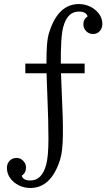

<svg xmlns="http://www.w3.org/2000/svg" viewBox="-20 -854 540 948"><path d="M129.4 74.2Q99.1 74.2 72.8 61Q46.4 47.9 30.3 25.4Q14.2 2.9 14.2 -24.9Q14.2 -46.9 27.8 -60.5Q41.5 -74.2 62 -74.2Q81.1 -74.2 94.7 -59.8Q108.4 -45.4 108.4 -27.3Q108.4 0 87.4 13.2Q93.3 37.1 130.4 37.1Q187 37.1 208 -41Q219.2 -81.5 219.2 -168.9Q219.2 -256.3 213.9 -379.9Q212.4 -410.2 211.7 -438.2Q210.9 -466.3 210 -492.2H105V-540H209.5Q209 -591.3 211.9 -630.4Q214.8 -669.4 222.7 -693.4Q266.6 -834 369.6 -834Q399.9 -834 426.3 -820.8Q452.6 -807.6 469 -785.4Q485.4 -763.2 485.4 -735.4Q485.4 -715.8 472.9 -700.9Q460.4 -686 439 -686Q419.4 -686 405.5 -700.2Q391.6 -714.4 391.6 -733.9Q391.6 -759.8 412.6 -772.9Q406.2 -796.9 368.7 -796.9Q313 -796.9 292.5 -721.7Q285.6 -696.3 282.7 -650.1Q279.8 -604 280.3 -540H397.9V-492.2H281.2Q282.7 -441.4 285.6 -379.9Q291.5 -268.1 290.5 -187Q289.6 -106 276.9 -66.4Q232.9 74.2 129.4 74.2Z"/></svg>

Font: BIZ UDMincho
Style: Regular
Weight: 400
Monospace: yes
Designer: TypeBank Co., Ltd.
Foundry: Morisawa Inc.
Version: Version 1.06